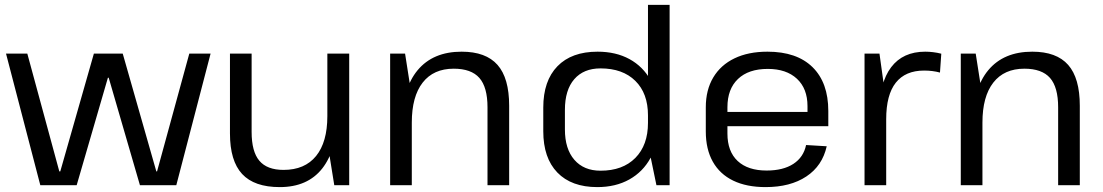

<svg xmlns="http://www.w3.org/2000/svg" viewBox="-20 -760 4527 788"><path d="M4.7 -540H92.1L223.4 -56.6H227.4L365.3 -540H483.7L621.6 -56.6H624.6L756.9 -540H844.3L703.6 0H554.3L426.1 -441.1H422.9L294.7 0H145.4Z M1012.7 -218.8Q1012.7 -137.8 1044.4 -100.3Q1076.1 -62.7 1143.7 -62.7Q1231 -62.7 1277.3 -119.8Q1323.5 -176.9 1323.5 -283.3L1362.7 -353.3V-286.8Q1362.7 -144.9 1302.5 -68.5Q1242.3 7.9 1128.2 7.9Q1023.7 7.9 973.7 -45.9Q923.8 -99.7 923.8 -212.3V-540H1012.7ZM1413.2 0H1351.9L1323.5 -176.6V-540H1413.2Z M1980.8 -319.5Q1980.8 -402.2 1947.4 -440.2Q1914 -478.1 1842.2 -478.1Q1759.2 -478.1 1714.7 -421Q1670.1 -363.9 1670.1 -256.7L1630.8 -186.7V-253.2Q1630.8 -396 1694 -471.9Q1757.3 -547.9 1874.6 -547.9Q1974.1 -547.9 2021.9 -493.7Q2069.7 -439.5 2069.7 -326V0H1980.8ZM1581.2 -540H1642.5L1670.1 -363.4V0H1581.2Z M2431.4 7.9Q2325.3 7.9 2267.5 -51.9Q2209.7 -111.7 2209.7 -221.4V-318.6Q2209.7 -428.3 2267.8 -488.1Q2325.9 -547.9 2432.6 -547.9Q2507.7 -547.9 2563.4 -517.5Q2619 -487 2650 -431.2Q2681 -375.3 2681 -298.4V-246Q2681 -169.1 2650 -112Q2618.9 -54.8 2562.9 -23.5Q2506.9 7.9 2431.4 7.9ZM2444.7 -59.4Q2535.7 -59.4 2587.6 -111.9Q2639.4 -164.4 2639.4 -255.7V-286.6Q2639.4 -377 2587.5 -428.1Q2535.6 -479.3 2444.7 -479.3Q2375.3 -479.3 2336.9 -435Q2298.5 -390.7 2298.5 -309.2V-228.6Q2298.5 -148.8 2337.3 -104.1Q2376.1 -59.4 2444.7 -59.4ZM2639.4 -167.7V-740H2728.2V0H2674.1Z M3122 7.9Q3043.9 7.9 2989.1 -18.7Q2934.3 -45.2 2905.5 -96.4Q2876.7 -147.6 2876.7 -220.5V-319.5Q2876.7 -390.7 2907.2 -441.9Q2937.6 -493.1 2994.4 -520.5Q3051.1 -547.9 3129.9 -547.9Q3250.1 -547.9 3314.8 -484.4Q3379.5 -420.8 3379.5 -304.5V-242.1H2948.5V-300.6H3308.2L3294.1 -277.6V-324.4Q3294.1 -396.4 3250.7 -436.8Q3207.3 -477.2 3131.1 -477.2Q3052.1 -477.2 3008.8 -435.9Q2965.5 -394.7 2965.5 -320.1V-211.9Q2965.5 -138.4 3007.5 -99.2Q3049.5 -60.1 3126.1 -60.1Q3194.3 -60.1 3236.1 -87.4Q3277.9 -114.7 3288.3 -164.8L3373 -159.7Q3355.1 -79.3 3289.3 -35.7Q3223.6 7.9 3122 7.9Z M3528.2 -540H3589.5L3617.1 -341.6V0H3528.2ZM3589.1 -297Q3589.1 -420.5 3637.5 -484.2Q3685.8 -547.9 3777.3 -547.9Q3793.4 -547.9 3810.2 -545.8Q3826.9 -543.8 3843.2 -539.6L3837.8 -462.2Q3807.8 -470.4 3772.6 -470.4Q3695.9 -470.4 3656.5 -420.6Q3617.1 -370.8 3617.1 -270.7Z M4322.8 -319.5Q4322.8 -402.2 4289.4 -440.2Q4256 -478.1 4184.2 -478.1Q4101.2 -478.1 4056.7 -421Q4012.1 -363.9 4012.1 -256.7L3972.8 -186.7V-253.2Q3972.8 -396 4036 -471.9Q4099.3 -547.9 4216.6 -547.9Q4316.1 -547.9 4363.9 -493.7Q4411.7 -439.5 4411.7 -326V0H4322.8ZM3923.2 -540H3984.5L4012.1 -363.4V0H3923.2Z"/></svg>

Font: Pathway Extreme 8pt Thin
Style: Regular
Weight: 100
Designer: Eduardo Rodriguez Tunni
Foundry: Eduardo Rodriguez Tunni
Version: Version 1.000